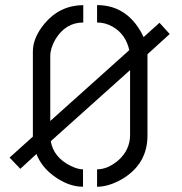

<svg xmlns="http://www.w3.org/2000/svg" viewBox="-20 -708 695 733"><path d="M16.6 -106.4 105.5 -186.5V-511.7Q105.5 -563.5 149.4 -617.2Q208 -687.5 297.9 -688.5V-622.1Q230.5 -622.1 191.4 -557.6Q171.9 -523.4 171.9 -494.1V-246.1L473.6 -516.6Q460 -577.1 411.1 -605.5Q382.8 -622.1 350.6 -622.1V-688.5Q449.2 -688.5 506.8 -604.5Q519.5 -585.9 528.3 -566.4L588.9 -621.1L627.9 -578.1L543 -501V-190.4Q543 -82 446.3 -24.4Q395.5 4.9 350.6 4.9V-61.5Q391.6 -61.5 432.6 -96.7Q475.6 -135.7 476.6 -190.4V-440.4L173.8 -168.9Q184.6 -107.4 249 -75.2Q276.4 -61.5 296.9 -61.5V4.9Q241.2 4.9 185.5 -36.1Q138.7 -70.3 119.1 -120.1L57.6 -63.5Z"/></svg>

Font: Post No Bills Jaffna Medium
Style: Regular
Weight: 500
Designer: Kosala Senevirathne, Siva Puranthara, Lasantha Premarathna, Tharique Azeez
Foundry: Mooniak
Version: Version 1.220 ; ttfautohint (v1.6)